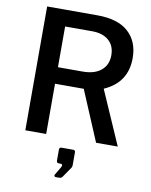

<svg xmlns="http://www.w3.org/2000/svg" viewBox="-103 -817 890 1133"><g transform="rotate(10 341.5 -250.5)"><path d="M510 0H640L499 -322C590.3 -362 636 -431 636 -529C636 -595 615.2 -647 573.5 -685C531.8 -723 469.7 -742 387 -742H86V0H211V-301H383ZM469.5 -433C443.2 -411 406.3 -400 359 -400H211V-644H374C415.3 -644 448.2 -633.5 472.5 -612.5C496.8 -591.5 509 -562 509 -524C509 -485.3 495.8 -455 469.5 -433ZM302.5 236.5C304.2 239.5 307 241 311 241H327C333.7 241 338.7 240.3 342 239C345.3 237.7 348.3 235 351 231L394 168C394 166.7 394.5 165 395.5 163C396.5 161 397 159.3 397 158V76C397 72.7 395.8 69.8 393.5 67.5C391.2 65.2 388.3 64 385 64H314C305.3 64 301 69 301 79V142C301 148 302.2 152.2 304.5 154.5C306.8 156.8 311 158 317 158H325C332.3 158 336 161.3 336 168C336 169.3 334.7 172.7 332 178L303 227C301 230.3 300.8 233.5 302.5 236.5Z"/></g></svg>

Font: Morrison SemiBold
Style: Regular
Weight: 600
Designer: Pablo Impallari, Rodrigo Fuenzalida (Modified by Dan O. Williams)
Version: Version 0.030; ttfautohint (v1.8.1)